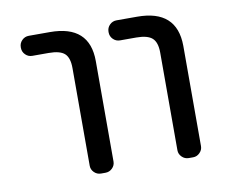

<svg xmlns="http://www.w3.org/2000/svg" viewBox="-64 -625 806 682"><g transform="rotate(-10 339.5 -284.0)"><path d="M80.1 -474.6Q65.4 -474.6 55.2 -484.9Q44.9 -495.1 44.9 -509.8V-511.7Q44.9 -526.4 55.2 -536.6Q65.4 -546.9 80.1 -546.9H156.2Q298.8 -546.9 298.8 -417V-54.7Q298.8 -41 288.6 -30.8Q278.3 -20.5 263.7 -20.5H248Q233.4 -20.5 223.1 -30.8Q212.9 -41 212.9 -54.7V-407.2Q212.9 -444.3 196.3 -459.5Q179.7 -474.6 138.7 -474.6ZM396.5 -474.6Q381.8 -474.6 371.6 -484.9Q361.3 -495.1 361.3 -509.8V-511.7Q361.3 -526.4 371.6 -536.6Q381.8 -546.9 396.5 -546.9H470.7Q613.3 -546.9 614.3 -417V-54.7Q614.3 -41 604 -30.8Q593.8 -20.5 580.1 -20.5H564.5Q549.8 -20.5 539.6 -30.8Q529.3 -41 529.3 -54.7V-407.2Q529.3 -444.3 512.2 -459.5Q495.1 -474.6 455.1 -474.6Z"/></g></svg>

Font: Gen Jyuu GothicL Regular
Style: Regular
Weight: 400
Designer: [Source Han Sans]
Ryoko NISHIZUKA  (kana & ideographs); Paul D. Hunt (Latin, Greek & Cyrillic); Wenlong ZHANG  (bopomofo
Version: Version 1.002.20150607